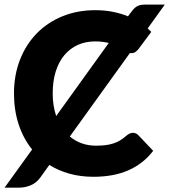

<svg xmlns="http://www.w3.org/2000/svg" viewBox="-32 -782 756 858"><path d="M454 -590Q441.5 -593 426.5 -595Q411.5 -597 393 -597Q351 -597 316.2 -581.5Q281.5 -566 256.2 -536.2Q231 -506.5 217.2 -463.2Q203.5 -420 203.5 -364.5Q203.5 -336 207.5 -311Q211.5 -286 219 -263.5ZM280 -172Q304.5 -151.5 334 -141.2Q363.5 -131 396.5 -131Q419.5 -131 438.5 -133.2Q457.5 -135.5 474 -140.8Q490.5 -146 505 -154.8Q519.5 -163.5 534.5 -177Q540.5 -182 547.5 -185.2Q554.5 -188.5 562 -188.5Q568 -188.5 574 -186.2Q580 -184 585.5 -178.5L652.5 -108Q608.5 -50.5 542.2 -21.2Q476 8 385.5 8Q328 8 278.5 -5.8Q229 -19.5 188.5 -45L146.5 13.5Q128.5 37 103.5 46.8Q78.5 56.5 54.5 56.5H-11.5L111.5 -114Q72 -163 51.2 -226.5Q30.5 -290 30.5 -364.5Q30.5 -446 57 -514.2Q83.5 -582.5 131.5 -632Q179.5 -681.5 246.5 -709Q313.5 -736.5 394 -736.5Q435.5 -736.5 472 -729.2Q508.5 -722 540 -709L549.5 -722Q557.5 -733 564.2 -740.5Q571 -748 578.5 -752.8Q586 -757.5 595.5 -759.5Q605 -761.5 618.5 -761.5H704.5L628 -655Q632 -651 636 -647.2Q640 -643.5 644 -639.5L587 -563Q581.5 -556 574 -550.2Q566.5 -544.5 553 -544.5Q550 -544.5 548.5 -545Z"/></svg>

Font: Lato ExtraBold
Style: Regular
Weight: 800
Designer: Lukasz Dziedzic with Adam Twardoch and Botio Nikoltchev
Foundry: tyPoland Lukasz Dziedzic
Version: Version 2.015; 2015-08-06; http://www.latofonts.com/